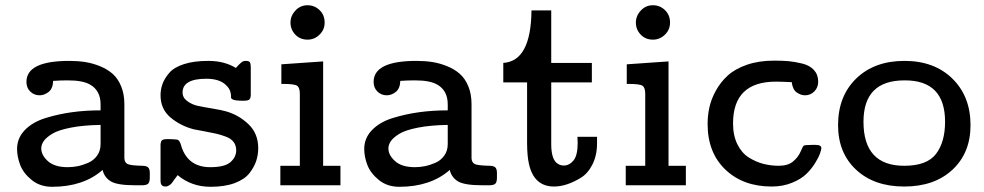

<svg xmlns="http://www.w3.org/2000/svg" viewBox="-20 -715 3798 741"><path d="M45.9 -140.1Q45.9 -182.1 75.9 -213.1Q106 -244.1 156 -259.5Q206.1 -274.9 258.1 -282Q310.1 -289.1 368.2 -289.1V-312Q368.2 -365.2 328.1 -388.2Q300.3 -404.8 242.2 -404.8Q240.7 -404.8 238.8 -404.8Q212.9 -404.8 185.1 -402.8Q184.1 -373 167.5 -360.1Q150.9 -347.2 132.8 -347.2Q111.8 -347.2 96.9 -361.6Q82 -376 82 -398.9Q82 -480 247.1 -480Q280.3 -480 308.6 -475.6Q336.9 -471.2 365.5 -459.7Q394 -448.2 414.6 -430.2Q435.1 -412.1 447.5 -382.1Q460 -352.1 460 -313V-104Q460.9 -86.9 473.4 -81.5Q485.8 -76.2 528.8 -75.2Q543.9 -75.2 551 -69.6Q558.1 -64 558.1 -46.9V-29.8Q558.1 -11.7 551.5 -5.9Q544.9 0 528.8 0H501Q433.1 0 408 -14.9Q382.8 -29.8 376 -59.1Q301.8 5.9 181.2 5.9Q134.3 5.9 102.1 -20.5Q69.8 -46.9 57.9 -78.6Q45.9 -110.4 45.9 -140.1ZM139.2 -142.1Q139.2 -116.2 165 -93Q190.9 -69.8 241.2 -69.8Q260.3 -69.8 279.1 -73.5Q297.9 -77.1 319.3 -86.2Q340.8 -95.2 354.5 -114Q368.2 -132.8 368.2 -159.2V-232.9Q301.3 -231.9 253.2 -222.4Q205.1 -212.9 182.1 -199Q159.2 -185.1 149.2 -171.1Q139.2 -157.2 139.2 -142.1Z M599.6 -21V-157.2Q600.6 -170.4 606 -174.3Q611.3 -178.2 628.4 -178.2Q641.6 -178.2 649.7 -177.5Q657.7 -176.8 662.6 -176.3Q667.5 -175.8 670.4 -171.9Q673.3 -168 674.3 -166.5Q675.3 -165 678 -157Q680.7 -148.9 681.6 -145Q708.5 -69.8 791.5 -69.8Q847.7 -69.8 869.6 -89.4Q891.6 -108.9 891.6 -134.8Q891.6 -153.8 881.6 -167Q871.6 -180.2 852.1 -187.5Q832.5 -194.8 814.9 -199Q797.4 -203.1 770 -208Q742.7 -212.9 728.5 -215.8Q676.8 -229 638.2 -261.5Q599.6 -293.9 599.6 -347.2Q599.6 -370.1 607.2 -391.1Q614.7 -412.1 633.1 -433.6Q651.4 -455.1 689.9 -467.5Q728.5 -480 783.7 -480Q845.7 -480 889.6 -453.1H890.6Q892.6 -455.1 896.5 -459.5Q900.4 -463.9 901.9 -465.3Q903.3 -466.8 907 -470Q910.6 -473.1 912.1 -474.6Q913.6 -476.1 916.5 -477.5Q919.4 -479 922.4 -479.5Q925.3 -480 928.7 -480Q940.9 -480 944.3 -474.6Q947.8 -469.2 947.8 -456.1V-346.2Q946.8 -334 941.2 -330.1Q935.5 -326.2 919.4 -326.2Q890.6 -326.2 880.6 -330.1Q870.6 -334 871.6 -340.6Q872.6 -347.2 869.1 -360.6Q865.7 -374 851.6 -387.2Q826.7 -411.1 776.4 -411.1Q684.6 -411.1 684.6 -357.9Q684.6 -337.9 703.1 -324.5Q721.7 -311 743.7 -306.4Q765.6 -301.8 801 -295.9Q836.4 -290 852.5 -285.2Q902.3 -271 939.5 -235.1Q976.6 -199.2 976.6 -143.1Q976.6 -118.2 969 -94.5Q961.4 -70.8 942.9 -46.9Q924.3 -22.9 886 -8.5Q847.7 5.9 792.5 5.9Q719.2 5.9 665.5 -39.1Q663.6 -36.1 658.9 -30Q654.3 -23.9 652.3 -21.5Q650.4 -19 647.5 -14.4Q644.5 -9.8 642.6 -7.8Q640.6 -5.9 638.2 -3.4Q635.7 -1 633.5 0Q631.3 1 628.9 2.4Q626.5 3.9 624 4.4Q621.6 4.9 618.7 4.9Q609.9 4.9 605.7 1Q601.6 -2.9 600.6 -7.6Q599.6 -12.2 599.6 -21Z M1062 0V-75.2H1137.2V-352.1Q1137.2 -377 1126.7 -384Q1116.2 -391.1 1074.2 -391.1H1065.9V-466.8L1227.1 -478V-75.2H1293.9V0ZM1101.1 -627.9Q1101.1 -653.8 1120.1 -674.3Q1139.2 -694.8 1167 -694.8Q1193.8 -694.8 1213.4 -676Q1232.9 -657.2 1232.9 -627.9Q1232.9 -600.1 1213.1 -581.1Q1193.4 -562 1167 -562Q1138.2 -562 1119.6 -581.5Q1101.1 -601.1 1101.1 -627.9Z M1385.7 -140.1Q1385.7 -182.1 1415.8 -213.1Q1445.8 -244.1 1495.8 -259.5Q1545.9 -274.9 1597.9 -282Q1649.9 -289.1 1708 -289.1V-312Q1708 -365.2 1668 -388.2Q1640.1 -404.8 1582 -404.8Q1580.6 -404.8 1578.6 -404.8Q1552.7 -404.8 1524.9 -402.8Q1523.9 -373 1507.3 -360.1Q1490.7 -347.2 1472.7 -347.2Q1451.7 -347.2 1436.8 -361.6Q1421.9 -376 1421.9 -398.9Q1421.9 -480 1586.9 -480Q1620.1 -480 1648.4 -475.6Q1676.8 -471.2 1705.3 -459.7Q1733.9 -448.2 1754.4 -430.2Q1774.9 -412.1 1787.4 -382.1Q1799.8 -352.1 1799.8 -313V-104Q1800.8 -86.9 1813.2 -81.5Q1825.7 -76.2 1868.7 -75.2Q1883.8 -75.2 1890.9 -69.6Q1897.9 -64 1897.9 -46.9V-29.8Q1897.9 -11.7 1891.4 -5.9Q1884.8 0 1868.7 0H1840.8Q1772.9 0 1747.8 -14.9Q1722.7 -29.8 1715.8 -59.1Q1641.6 5.9 1521 5.9Q1474.1 5.9 1441.9 -20.5Q1409.7 -46.9 1397.7 -78.6Q1385.7 -110.4 1385.7 -140.1ZM1479 -142.1Q1479 -116.2 1504.9 -93Q1530.8 -69.8 1581.1 -69.8Q1600.1 -69.8 1618.9 -73.5Q1637.7 -77.1 1659.2 -86.2Q1680.7 -95.2 1694.3 -114Q1708 -132.8 1708 -159.2V-232.9Q1641.1 -231.9 1593 -222.4Q1544.9 -212.9 1522 -199Q1499 -185.1 1489 -171.1Q1479 -157.2 1479 -142.1Z M1922.4 -397V-472.2Q2029.3 -479 2031.2 -674.8H2107.4V-472.2H2264.2V-397H2107.4V-159.2Q2107.4 -105 2127.4 -86.9Q2140.1 -76.2 2154.8 -76.2Q2155.3 -76.2 2156.2 -76.2Q2177.2 -76.2 2193.4 -95.7Q2209.5 -115.2 2209.5 -164.1Q2209.5 -168 2209 -175.5Q2208.5 -183.1 2208.5 -187H2284.2V-162.1Q2284.2 -115.2 2266.4 -80.1Q2248.5 -44.9 2220.5 -28.1Q2192.4 -11.2 2167 -3.2Q2141.6 4.9 2118.2 4.9Q2041 4.9 2021.5 -82Q2014.6 -111.8 2014.2 -161.1V-397Z M2395 0V-75.2H2470.2V-352.1Q2470.2 -377 2459.7 -384Q2449.2 -391.1 2407.2 -391.1H2398.9V-466.8L2560.1 -478V-75.2H2627V0ZM2434.1 -627.9Q2434.1 -653.8 2453.1 -674.3Q2472.2 -694.8 2500 -694.8Q2526.9 -694.8 2546.4 -676Q2565.9 -657.2 2565.9 -627.9Q2565.9 -600.1 2546.1 -581.1Q2526.4 -562 2500 -562Q2471.2 -562 2452.6 -581.5Q2434.1 -601.1 2434.1 -627.9Z M2710.9 -236.8Q2710.9 -269 2717.8 -300.5Q2724.6 -332 2742.7 -365Q2760.7 -397.9 2788.8 -423.6Q2816.9 -449.2 2862.8 -465.1Q2908.7 -481 2967.8 -481Q3000 -481 3022.5 -479Q3044.9 -477.1 3075 -470Q3105 -462.9 3121.3 -444.8Q3137.7 -426.8 3137.7 -399.9Q3137.7 -377 3122.8 -362.1Q3107.9 -347.2 3086.9 -347.2Q3070.8 -347.2 3054.9 -358.2Q3039.1 -369.1 3035.6 -397.9H3034.7Q2994.6 -399.9 2974.6 -399.9Q2809.1 -399.9 2809.1 -238.8Q2809.1 -191.9 2825.9 -158Q2842.8 -124 2870.4 -106.9Q2897.9 -89.8 2926.5 -82.5Q2955.1 -75.2 2985.8 -75.2Q3021 -75.2 3041 -92Q3061 -108.9 3069.8 -129.9Q3078.6 -150.9 3082 -152.8Q3086.9 -155.8 3114.7 -155.8H3127.9Q3149.9 -155.8 3149.9 -143.1Q3149.9 -138.2 3144.8 -123Q3139.6 -107.9 3125.7 -85.4Q3111.8 -63 3091.8 -43.5Q3071.8 -23.9 3036.4 -9.5Q3001 4.9 2958 4.9Q2848.1 4.9 2779.5 -60.5Q2710.9 -126 2710.9 -236.8Z M3214.4 -231.9Q3214.4 -343.8 3284.4 -411.9Q3354.5 -480 3470.7 -480Q3585.9 -480 3655.8 -411.4Q3725.6 -342.8 3725.6 -231.9Q3725.6 -125 3656 -60.1Q3586.4 4.9 3469.7 4.9Q3353.5 4.9 3283.9 -60.1Q3214.4 -125 3214.4 -231.9ZM3312.5 -245.1Q3312.5 -75.2 3469.7 -75.2Q3557.6 -75.2 3592.5 -121.1Q3627.4 -167 3627.4 -245.1Q3627.4 -404.8 3472.7 -404.8Q3472.2 -404.8 3471.7 -404.8Q3471.2 -404.8 3470.7 -404.8Q3312.5 -404.8 3312.5 -245.1Z"/></svg>

Font: CMU Concrete
Style: Bold
Weight: 700
Version: Version 0.7.0